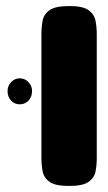

<svg xmlns="http://www.w3.org/2000/svg" viewBox="-20 -606 357 635"><path d="M208 9Q163 9 144 -4.5Q125 -18 121 -39.5Q117 -61 117 -83V-495Q117 -517 121 -538Q125 -559 144 -572.5Q163 -586 209 -586Q255 -586 273.5 -572Q292 -558 296 -537Q300 -516 300 -494V-82Q300 -60 296 -39Q292 -18 273 -4.5Q254 9 208 9ZM45 -261Q28 -261 16.5 -273.5Q5 -286 5 -305Q5 -322 17 -334.5Q29 -347 45 -347Q62 -347 74 -334.5Q86 -322 86 -305Q86 -286 74.5 -273.5Q63 -261 45 -261Z"/></svg>

Font: Fredoka Light
Style: Bold
Weight: 700
Version: Version 2.001